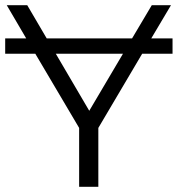

<svg xmlns="http://www.w3.org/2000/svg" viewBox="-22 -720 685 740"><path d="M283 0V-227L114 -513H-2V-572H79L4 -700H83L158 -572H487L563 -700H637L561 -572H643V-513H526L357 -227V0ZM452 -513H193L322 -293Z"/></svg>

Font: Montserrat
Style: Regular
Weight: 400
Designer: Julieta Ulanovsky
Foundry: Julieta Ulanovsky
Version: Version 9.000; ttfautohint (v1.8.4.7-5d5b)